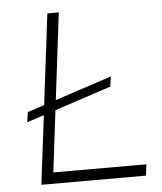

<svg xmlns="http://www.w3.org/2000/svg" viewBox="-52 -755 677 801"><g transform="rotate(-5 287.0 -355.0)"><path d="M417 -425 411 -383 53 -265 59 -307ZM176 -710H224L143 -47H533L527 0H89Z"/></g></svg>

Font: Josefin Sans Thin Light
Style: Italic
Weight: 300
Italic angle: -7°
Version: Version 2.000